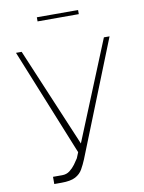

<svg xmlns="http://www.w3.org/2000/svg" viewBox="-98 -965 779 1042"><g transform="rotate(-10 292.0 -444.0)"><path d="M115.1 9.9V-29.8H166.2Q189.6 -29.8 207.4 -43.3Q225.1 -56.8 238.3 -74.8Q251.4 -92.7 259.9 -106.5L272.7 -137.8L34.1 -727.3H65.3L295.5 -181.8L518.5 -727.3H549.7L296.9 -93.8Q285.2 -65.7 271.8 -42.1Q258.5 -18.5 232.1 -4.3Q205.6 9.9 154.8 9.9ZM406.2 -897.7V-875H179V-897.7Z"/></g></svg>

Font: Inter UI Thin
Style: Regular
Weight: 100
Designer: Rasmus Andersson
Foundry: rsms
Version: 3.2;8d6f07862